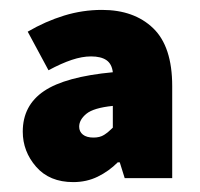

<svg xmlns="http://www.w3.org/2000/svg" viewBox="-20 -728 404 388"><path d="M128 -360Q80 -360 53 -391Q26 -422 26 -462Q26 -515 69 -544Q112 -573 208 -582Q206 -599 195 -606.5Q184 -614 164 -614Q146 -614 125 -607Q104 -600 78 -586L36 -664Q72 -685 109.5 -696.5Q147 -708 186 -708Q251 -708 289.5 -671Q328 -634 328 -554V-368H232L222 -400H218Q200 -382 177.5 -371Q155 -360 128 -360ZM169 -450Q182 -450 190.5 -455.5Q199 -461 208 -470V-514Q169 -510 154.5 -498Q140 -486 140 -472Q140 -462 147.5 -456Q155 -450 169 -450Z"/></svg>

Font: Source Sans 3 Black
Style: Regular
Weight: 900
Designer: Paul D. Hunt
Foundry: Adobe
Version: Version 3.046;hotconv 1.0.118;makeotfexe 2.5.65603